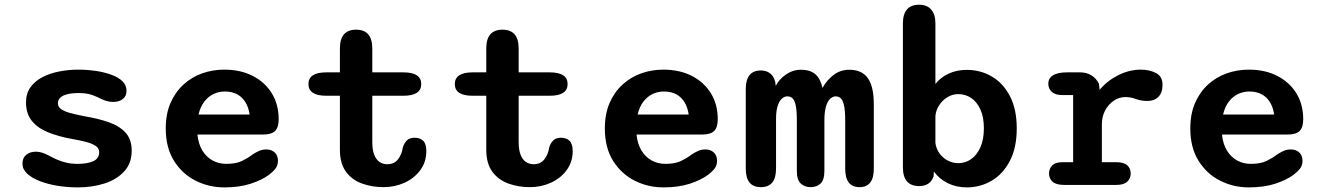

<svg xmlns="http://www.w3.org/2000/svg" viewBox="-20 -782 5611 812"><path d="M309 10.5Q265.5 10.5 223.8 3.8Q182 -3 148.5 -16Q115 -29 95 -47.5Q75 -66 75 -89.5Q75 -114.5 91 -127.5Q107 -140.5 132 -140.5Q143.5 -140.5 156.5 -136.8Q169.5 -133 185 -125Q200.5 -116.5 218.5 -108.2Q236.5 -100 258.5 -94.5Q280.5 -89 308 -89Q350 -89 374.8 -100.5Q399.5 -112 399.5 -138.5Q399.5 -154.5 385.2 -164.5Q371 -174.5 345 -181.5Q319 -188.5 283.5 -194.5Q226 -205 182.5 -222.8Q139 -240.5 114.5 -271Q90 -301.5 90 -348.5Q90 -387 109.2 -413.5Q128.5 -440 160.5 -456.2Q192.5 -472.5 231.8 -480Q271 -487.5 310.5 -487.5Q348 -487.5 384.2 -482.2Q420.5 -477 450.2 -466.2Q480 -455.5 497.5 -438.8Q515 -422 515 -398Q515 -375 499.2 -363Q483.5 -351 459.5 -351Q446 -351 434 -354Q422 -357 409 -363Q394 -371.5 370.5 -380Q347 -388.5 312 -388.5Q297.5 -388.5 282.2 -386.8Q267 -385 254 -380.2Q241 -375.5 233 -367Q225 -358.5 225 -345Q225 -329.5 239.5 -319.8Q254 -310 279 -303.5Q304 -297 336.5 -290.5Q394.5 -281 439.8 -265.2Q485 -249.5 511 -221Q537 -192.5 537 -144.5Q537 -91.5 505.2 -57Q473.5 -22.5 421.8 -6Q370 10.5 309 10.5Z M928.5 10.5Q863.5 10.5 807 -18Q750.5 -46.5 715.8 -102Q681 -157.5 681 -239Q681 -300.5 701.2 -346.8Q721.5 -393 756 -424.5Q790.5 -456 835 -471.8Q879.5 -487.5 928.5 -487.5Q997 -487.5 1048.8 -461Q1100.5 -434.5 1129.5 -387.5Q1158.5 -340.5 1158.5 -277.5Q1158.5 -243 1143.2 -228Q1128 -213 1092 -213H815Q819 -173 836 -145.2Q853 -117.5 879.2 -103.2Q905.5 -89 937 -89Q978 -89 1003.2 -101.2Q1028.5 -113.5 1046.5 -127.5Q1060.5 -137 1075 -143.5Q1089.5 -150 1106 -150Q1128 -150 1141.8 -137.2Q1155.5 -124.5 1155.5 -102Q1155.5 -82.5 1145 -69Q1134.5 -55.5 1118 -43Q1088.5 -21 1040.8 -5.2Q993 10.5 928.5 10.5ZM819.5 -297.5H1035.5Q1029 -343.5 1002.2 -369.2Q975.5 -395 930 -395Q905.5 -395 883.2 -384.5Q861 -374 844.2 -352.5Q827.5 -331 819.5 -297.5Z M1360.5 -377Q1284.5 -377 1284.5 -426.5Q1284.5 -476 1360.5 -476H1417.5V-577Q1417.5 -656.5 1486 -656.5Q1554.5 -656.5 1554.5 -577V-476H1685.5Q1761.5 -476 1761.5 -426.5Q1761.5 -377 1685.5 -377H1554.5V-181Q1554.5 -148 1562.8 -127.2Q1571 -106.5 1585.2 -97Q1599.5 -87.5 1618 -87.5Q1647 -87.5 1663.2 -108.2Q1679.5 -129 1683.5 -158Q1688.5 -175 1699.8 -187.2Q1711 -199.5 1734 -199.5Q1756 -199.5 1769.5 -186.8Q1783 -174 1783 -143Q1783 -97 1757.5 -62.5Q1732 -28 1690.8 -9.2Q1649.5 9.5 1602 9.5Q1554 9.5 1511.8 -5.5Q1469.5 -20.5 1443.5 -55.2Q1417.5 -90 1417.5 -149.5V-377Z M1979.5 -377Q1903.5 -377 1903.5 -426.5Q1903.5 -476 1979.5 -476H2036.5V-577Q2036.5 -656.5 2105 -656.5Q2173.5 -656.5 2173.5 -577V-476H2304.5Q2380.5 -476 2380.5 -426.5Q2380.5 -377 2304.5 -377H2173.5V-181Q2173.5 -148 2181.8 -127.2Q2190 -106.5 2204.2 -97Q2218.5 -87.5 2237 -87.5Q2266 -87.5 2282.2 -108.2Q2298.5 -129 2302.5 -158Q2307.5 -175 2318.8 -187.2Q2330 -199.5 2353 -199.5Q2375 -199.5 2388.5 -186.8Q2402 -174 2402 -143Q2402 -97 2376.5 -62.5Q2351 -28 2309.8 -9.2Q2268.5 9.5 2221 9.5Q2173 9.5 2130.8 -5.5Q2088.5 -20.5 2062.5 -55.2Q2036.5 -90 2036.5 -149.5V-377Z M2785.5 10.5Q2720.5 10.5 2664 -18Q2607.5 -46.5 2572.8 -102Q2538 -157.5 2538 -239Q2538 -300.5 2558.2 -346.8Q2578.5 -393 2613 -424.5Q2647.5 -456 2692 -471.8Q2736.5 -487.5 2785.5 -487.5Q2854 -487.5 2905.8 -461Q2957.5 -434.5 2986.5 -387.5Q3015.5 -340.5 3015.5 -277.5Q3015.5 -243 3000.2 -228Q2985 -213 2949 -213H2672Q2676 -173 2693 -145.2Q2710 -117.5 2736.2 -103.2Q2762.5 -89 2794 -89Q2835 -89 2860.2 -101.2Q2885.5 -113.5 2903.5 -127.5Q2917.5 -137 2932 -143.5Q2946.5 -150 2963 -150Q2985 -150 2998.8 -137.2Q3012.5 -124.5 3012.5 -102Q3012.5 -82.5 3002 -69Q2991.5 -55.5 2975 -43Q2945.5 -21 2897.8 -5.2Q2850 10.5 2785.5 10.5ZM2676.5 -297.5H2892.5Q2886 -343.5 2859.2 -369.2Q2832.5 -395 2787 -395Q2762.5 -395 2740.2 -384.5Q2718 -374 2701.2 -352.5Q2684.5 -331 2676.5 -297.5Z M3408.5 9.5Q3383.5 9.5 3366.8 -5.5Q3350 -20.5 3350 -59.5V-271.5Q3350 -315 3345 -337.2Q3340 -359.5 3331 -367Q3322 -374.5 3310 -374.5Q3297 -374.5 3286 -364.2Q3275 -354 3268.5 -332.8Q3262 -311.5 3262 -278.5V-68.5Q3262 9.5 3198 9.5Q3134 9.5 3134 -68.5V-405.5Q3134 -484 3198 -484Q3224.5 -484 3241.2 -468Q3258 -452 3260.5 -421.5L3261 -419Q3274.5 -446.5 3303.8 -466.8Q3333 -487 3367 -487Q3406 -487 3427.8 -468.5Q3449.5 -450 3458.5 -410.5Q3477.5 -444 3506 -465.5Q3534.5 -487 3572 -487Q3625 -487 3650.2 -451.5Q3675.5 -416 3675.5 -340.5V-68.5Q3675.5 9.5 3615 9.5Q3554.5 9.5 3554.5 -68.5V-271.5Q3554.5 -315 3549.2 -337.2Q3544 -359.5 3535 -367Q3526 -374.5 3514.5 -374.5Q3501.5 -374.5 3490.2 -363.5Q3479 -352.5 3472.8 -330Q3466.5 -307.5 3466.5 -273.5V-59.5Q3466.5 -20.5 3450 -5.5Q3433.5 9.5 3408.5 9.5Z M3867.5 5Q3798.5 5 3798.5 -74.5V-682.5Q3798.5 -762 3867.5 -762Q3900.5 -762 3918.2 -741.5Q3936 -721 3936 -682.5V-427Q3958 -455 3992.2 -470.8Q4026.5 -486.5 4069 -486.5Q4126 -486.5 4174 -458.8Q4222 -431 4251 -375.8Q4280 -320.5 4280 -239Q4280 -157.5 4251 -101.8Q4222 -46 4174 -17.8Q4126 10.5 4069 10.5Q4024.5 10.5 3988.5 -7.2Q3952.5 -25 3929.5 -56.5L3928.5 -36.5Q3914 5 3867.5 5ZM3936 -177.5Q3939 -153.5 3952.8 -134Q3966.5 -114.5 3987.8 -103.2Q4009 -92 4033 -92Q4062.5 -92 4087 -109Q4111.5 -126 4126.2 -159Q4141 -192 4141 -239Q4141 -287 4126.2 -319.2Q4111.5 -351.5 4087 -367.8Q4062.5 -384 4033 -384Q4008 -384 3986.8 -371Q3965.5 -358 3951.8 -336.8Q3938 -315.5 3936 -291Z M4640 -96H4701.5Q4733.5 -96 4747.8 -82.5Q4762 -69 4762 -48Q4762 -27.5 4747.5 -13.8Q4733 0 4701.5 0H4480Q4446 0 4431.2 -13.8Q4416.5 -27.5 4416.5 -48Q4416.5 -69 4430.2 -82.5Q4444 -96 4471 -96H4518.5V-380H4472Q4443.5 -380 4428.5 -393.2Q4413.5 -406.5 4413.5 -428.5Q4413.5 -451.5 4433.8 -463.8Q4454 -476 4492.5 -476H4548Q4575 -476 4595.8 -463.2Q4616.5 -450.5 4627.5 -428L4630.5 -402Q4662.5 -440.5 4709.2 -464Q4756 -487.5 4805.5 -487.5Q4841 -487.5 4868.8 -473.2Q4896.5 -459 4896.5 -423Q4896.5 -390 4879.2 -372.5Q4862 -355 4832.5 -355Q4815 -355 4803.2 -357.8Q4791.5 -360.5 4780 -364.5Q4770 -368 4760 -369.8Q4750 -371.5 4740 -371.5Q4713 -371.5 4690.2 -356Q4667.5 -340.5 4653.8 -314.8Q4640 -289 4640 -256.5Z M5261.5 10.5Q5196.5 10.5 5140 -18Q5083.5 -46.5 5048.8 -102Q5014 -157.5 5014 -239Q5014 -300.5 5034.2 -346.8Q5054.5 -393 5089 -424.5Q5123.5 -456 5168 -471.8Q5212.5 -487.5 5261.5 -487.5Q5330 -487.5 5381.8 -461Q5433.5 -434.5 5462.5 -387.5Q5491.5 -340.5 5491.5 -277.5Q5491.5 -243 5476.2 -228Q5461 -213 5425 -213H5148Q5152 -173 5169 -145.2Q5186 -117.5 5212.2 -103.2Q5238.5 -89 5270 -89Q5311 -89 5336.2 -101.2Q5361.5 -113.5 5379.5 -127.5Q5393.5 -137 5408 -143.5Q5422.5 -150 5439 -150Q5461 -150 5474.8 -137.2Q5488.5 -124.5 5488.5 -102Q5488.5 -82.5 5478 -69Q5467.5 -55.5 5451 -43Q5421.5 -21 5373.8 -5.2Q5326 10.5 5261.5 10.5ZM5152.5 -297.5H5368.5Q5362 -343.5 5335.2 -369.2Q5308.5 -395 5263 -395Q5238.5 -395 5216.2 -384.5Q5194 -374 5177.2 -352.5Q5160.5 -331 5152.5 -297.5Z"/></svg>

Font: Sono ExtraLight Monospace SemiBold
Style: Regular
Weight: 600
Version: Version 2.112